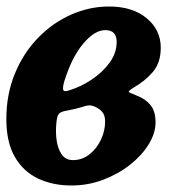

<svg xmlns="http://www.w3.org/2000/svg" viewBox="-20 -555 598 590"><path d="M-0.5 -189Q-0.5 -265.5 25.8 -329Q52 -392.5 97 -438.8Q142 -485 198.5 -510Q255 -535 315 -535Q387.5 -535 430.8 -499Q474 -463 474 -408.5Q474 -362.5 450 -334.2Q426 -306 389.5 -285Q374 -275.5 375.8 -272.8Q377.5 -270 398.5 -262Q426.5 -251.5 442.2 -232.5Q458 -213.5 458 -179Q458 -146 437.2 -112Q416.5 -78 380.2 -49.2Q344 -20.5 297.5 -2.8Q251 15 199 15Q142.5 15 97.2 -6.2Q52 -27.5 25.8 -72.5Q-0.5 -117.5 -0.5 -189ZM193 -277.5Q229 -288.5 262.5 -311Q296 -333.5 317.2 -363Q338.5 -392.5 338.5 -426Q338.5 -462.5 303.5 -462.5Q271 -462.5 236 -421.2Q201 -380 178 -306.5Q172 -286.5 174.2 -279Q176.5 -271.5 193 -277.5ZM235 -227Q220 -222.5 205.2 -219.2Q190.5 -216 177.5 -213.5Q163 -210 158.8 -202Q154.5 -194 153 -174Q150.5 -148 154.2 -122.5Q158 -97 170 -80Q182 -63 204 -63Q232.5 -63 255 -80.8Q277.5 -98.5 290.2 -125.8Q303 -153 303 -181.5Q303 -201 294 -211.2Q285 -221.5 271 -227.5Q261.5 -231.5 253.8 -231.2Q246 -231 235 -227Z"/></svg>

Font: Besley* Narrow
Style: Bold Italic
Weight: 700
Width: 4
Italic angle: -13°
Designer: Owen Earl
Foundry: indestructible type*
Version: Version 3.000; ttfautohint (v1.8.3)